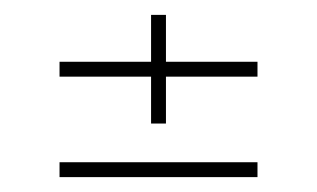

<svg xmlns="http://www.w3.org/2000/svg" viewBox="-20 -498 426 258"><path d="M183 -332V-395H60V-415H183V-478H203V-415H326V-395H203V-332ZM60 -260V-280H326V-260Z"/></svg>

Font: Big Shoulders Thin
Style: Regular
Weight: 100
Designer: Patric King
Foundry: XO Type Co
Version: Version 2.002